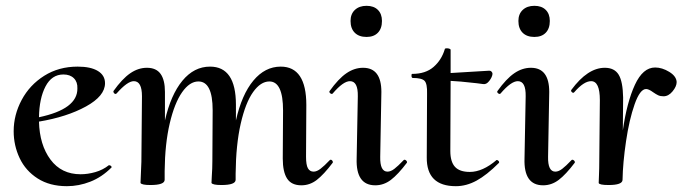

<svg xmlns="http://www.w3.org/2000/svg" viewBox="-20 -628 2366 660"><path d="M356 -60Q359 -60 362 -57Q365 -54 363 -52Q330 -19 290.5 -3.5Q251 12 210 12Q151 12 109.5 -14.5Q68 -41 47.5 -84.5Q27 -128 27 -177Q27 -233 54.5 -284.5Q82 -336 132 -367.5Q182 -399 247 -399Q292 -399 316.5 -384Q341 -369 341 -342Q341 -298 275.5 -262Q210 -226 114 -210Q116 -130 153.5 -79.5Q191 -29 257 -29Q282 -29 308 -36.5Q334 -44 354 -60ZM114 -225Q247 -253 246 -324Q247 -346 234 -359Q221 -372 198 -372Q158 -372 136.5 -331Q115 -290 114 -225Z M1117 -79Q1120 -79 1122.5 -75.5Q1125 -72 1124 -69Q1093 -28 1069 -9.5Q1045 9 1016 9Q982 9 967 -14Q952 -37 952 -83L953 -248Q953 -348 906 -348Q876 -348 850 -311.5Q824 -275 807.5 -203Q791 -131 790 -31V-10Q790 8 741 8Q711 8 707 1L708 -21Q710 -49 710 -74L711 -249Q711 -348 662 -348Q632 -348 606 -311Q580 -274 563.5 -204Q547 -134 546 -40V-10Q546 8 497 8Q467 8 463 1L466 -72L468 -297Q468 -349 440 -349Q418 -349 381 -307Q379 -305 377 -305Q374 -305 371.5 -308.5Q369 -312 370 -315Q400 -357 427.5 -376Q455 -395 485 -395Q517 -395 532 -374Q547 -353 547 -312V-214Q567 -302 607 -350.5Q647 -399 702 -399Q791 -399 791 -268V-214Q811 -303 851 -351Q891 -399 945 -399Q1033 -399 1033 -267L1032 -89Q1032 -61 1038.5 -49.5Q1045 -38 1058 -38Q1069 -38 1082 -48Q1095 -58 1113 -77Q1115 -79 1117 -79Z M1206 -83 1210 -297Q1211 -349 1183 -349Q1160 -349 1124 -307Q1122 -305 1121 -305Q1117 -305 1114 -308.5Q1111 -312 1113 -315Q1143 -357 1170.5 -376Q1198 -395 1228 -395Q1291 -395 1291 -312L1287 -89Q1286 -38 1312 -38Q1323 -38 1335.5 -47.5Q1348 -57 1367 -77Q1369 -79 1370 -79Q1374 -79 1377 -75.5Q1380 -72 1379 -69Q1348 -28 1323.5 -9.5Q1299 9 1270 9Q1203 9 1206 -83ZM1185 -556Q1185 -580 1200 -594Q1215 -608 1240 -608Q1265 -608 1279 -594Q1293 -580 1293 -556Q1293 -530 1279 -515.5Q1265 -501 1240 -501Q1214 -501 1199.5 -515.5Q1185 -530 1185 -556Z M1688 -78Q1691 -78 1694 -74.5Q1697 -71 1695 -68Q1653 -26 1618 -7Q1583 12 1547 12Q1446 12 1447 -87L1448 -306Q1449 -340 1439.5 -350Q1430 -360 1399 -360Q1395 -360 1394.5 -367Q1394 -374 1397 -374Q1443 -374 1470.5 -398Q1498 -422 1509 -459Q1509 -462 1516 -462Q1521 -462 1525 -460.5Q1529 -459 1529 -457V-377Q1568 -379 1662 -385Q1667 -385 1670 -381.5Q1673 -378 1673 -374Q1672 -363 1662 -350Q1652 -337 1641 -339L1618 -342Q1556 -349 1529 -350L1528 -109Q1528 -72 1544 -54.5Q1560 -37 1595 -37Q1639 -37 1687 -78Z M1783 -83 1787 -297Q1788 -349 1760 -349Q1737 -349 1701 -307Q1699 -305 1698 -305Q1694 -305 1691 -308.5Q1688 -312 1690 -315Q1720 -357 1747.5 -376Q1775 -395 1805 -395Q1868 -395 1868 -312L1864 -89Q1863 -38 1889 -38Q1900 -38 1912.5 -47.5Q1925 -57 1944 -77Q1946 -79 1947 -79Q1951 -79 1954 -75.5Q1957 -72 1956 -69Q1925 -28 1900.5 -9.5Q1876 9 1847 9Q1780 9 1783 -83ZM1762 -556Q1762 -580 1777 -594Q1792 -608 1817 -608Q1842 -608 1856 -594Q1870 -580 1870 -556Q1870 -530 1856 -515.5Q1842 -501 1817 -501Q1791 -501 1776.5 -515.5Q1762 -530 1762 -556Z M2306 -346Q2306 -331 2292 -314Q2278 -297 2261 -297Q2250 -297 2242.5 -300.5Q2235 -304 2225 -311Q2210 -322 2201 -322Q2180 -322 2161.5 -269.5Q2143 -217 2132 -142.5Q2121 -68 2120 -10Q2120 8 2072 8Q2040 8 2038 1Q2038 -3 2039 -26Q2040 -49 2040 -74L2042 -284Q2042 -349 2012 -349Q1987 -349 1954 -311Q1952 -309 1951 -309Q1947 -309 1944.5 -312.5Q1942 -316 1944 -319Q2000 -395 2059 -395Q2092 -395 2106.5 -371.5Q2121 -348 2122 -293L2121 -180Q2135 -277 2162.5 -336.5Q2190 -396 2232 -396Q2256 -396 2280.5 -381Q2305 -366 2306 -346Z"/></svg>

Font: Cormorant Upright SemiBold
Style: Regular
Weight: 600
Designer: Christian Thalmann (Catharsis Fonts)
Foundry: Catharsis Fonts
Version: Version 3.302